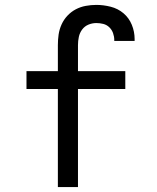

<svg xmlns="http://www.w3.org/2000/svg" viewBox="-20 -763 640 783"><path d="M216 0V-400H88V-473H216V-579Q216 -601 219 -622Q222 -643 231 -663Q240 -683 255 -699Q270 -715 289 -725Q308 -735 329.5 -739Q351 -743 373 -743Q402 -743 431.5 -735.5Q461 -728 483.5 -709Q506 -690 517.5 -662Q529 -634 529 -604Q529 -602 529 -600Q529 -598 529 -596H446Q446 -597 446 -598Q446 -599 446 -600Q446 -614 441 -628Q436 -642 425.5 -652Q415 -662 401 -665.5Q387 -669 373 -669Q356 -669 340.5 -662.5Q325 -656 315 -642.5Q305 -629 301.5 -612.5Q298 -596 298 -579V-473H491V-400H298V0Z"/></svg>

Font: Iosevka Custom Extended
Style: Regular
Weight: 400
Width: 7
Monospace: yes
Designer: Belleve Invis
Foundry: Belleve Invis
Version: Version 11.2.4; ttfautohint (v1.8.4)